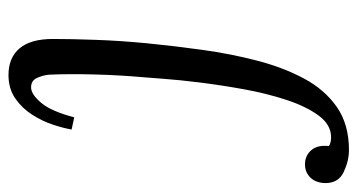

<svg xmlns="http://www.w3.org/2000/svg" viewBox="-314 -340 822 441"><g transform="rotate(-90 96.5 -120.0)"><path d="M144 -511Q184 -511 205.5 -485.5Q227 -460 227 -409Q227 -368 225 -311Q223 -254 217 -192Q211 -131 202 -66Q193 -1 177.5 59Q162 119 136.5 167Q111 215 71 243Q31 271 -28 271Q-53 271 -78.5 259Q-104 247 -104 217Q-104 205 -99.5 194.5Q-95 184 -85 177Q-75 170 -61 170Q-41 170 -28.5 184.5Q-16 199 -19 225Q-11 230 1 230Q30 230 51 201.5Q72 173 87 127.5Q102 82 111.5 29.5Q121 -23 127 -71.5Q133 -120 135.5 -155Q138 -190 139 -200Q144 -256 145.5 -314.5Q147 -373 145 -417Q144 -431 137.5 -445.5Q131 -460 114 -459Q99 -458 80 -435.5Q61 -413 47 -360L19 -366Q22 -384 30 -408.5Q38 -433 53 -456.5Q68 -480 90.5 -495.5Q113 -511 144 -511Z"/></g></svg>

Font: Lora Italic
Style: Italic
Weight: 400
Italic angle: -3°
Designer: Olga Karpushina, Alexei Vanyashin (Cyrillic)
Foundry: Cyreal
Version: Version 2.210; ttfautohint (v1.8.1.43-b0c9)